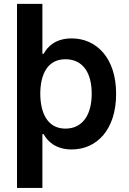

<svg xmlns="http://www.w3.org/2000/svg" viewBox="-20 -747 652 972"><path d="M567.8 -272C568.2 -453.8 467.7 -552.6 343 -552.6C259.2 -552.6 219.8 -509.2 201 -474.8H194.6V-727.3H66.1V204.5H194.6V-67.8H201C220.2 -32 262.1 9.6 343 9.6C470.5 9.6 568.2 -91.6 567.8 -272ZM311.4 -95.9C221.9 -95.9 184.3 -172.6 183.9 -272.7C184.3 -373.2 222.3 -447.1 311.4 -447.1C400.6 -447.1 444.6 -376.4 444.2 -272.7C444.6 -168.3 399.5 -95.9 311.4 -95.9Z"/></svg>

Font: TID UI Semi Bold
Style: Regular
Weight: 600
Designer: The TID Project Authors
Foundry: Bakken & Bæck
Version: Version 1.001;hotconv 1.0.109;makeotfexe 2.5.65596